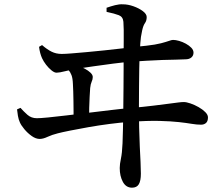

<svg xmlns="http://www.w3.org/2000/svg" viewBox="-20 -808 1040 890"><path d="M592 62Q564 62 549.5 35Q535 8 535 -29Q535 -47 540.5 -72.5Q546 -98 548 -144Q549 -169 550 -210.5Q551 -252 551.5 -301.5Q552 -351 552.5 -400.5Q553 -450 553 -490.5Q553 -531 553 -552Q553 -589 553.5 -618Q554 -647 553.5 -669.5Q553 -692 552 -707Q550 -730 531 -737.5Q512 -745 474 -753V-772Q494 -779 513.5 -784Q533 -789 550 -788Q573 -788 598.5 -779Q624 -770 642 -756.5Q660 -743 660 -729Q660 -712 652 -701Q644 -690 639 -667Q632 -636 630.5 -608.5Q629 -581 627 -551Q626 -527 625.5 -490Q625 -453 624.5 -407.5Q624 -362 624 -313Q624 -264 625 -217Q626 -170 628 -128Q630 -90 631.5 -57Q633 -24 633 -3Q633 30 623.5 46Q614 62 592 62ZM321 -250Q321 -268 321 -291.5Q321 -315 320.5 -339Q320 -363 319.5 -384Q319 -405 318 -418Q317 -445 311.5 -459.5Q306 -474 298 -482Q290 -490 279 -496L282 -508Q300 -509 315 -507.5Q330 -506 347 -501Q359 -497 374 -489Q389 -481 399.5 -471Q410 -461 410 -451Q410 -440 405 -429.5Q400 -419 398 -400Q397 -383 395.5 -359Q394 -335 393.5 -307.5Q393 -280 393 -251ZM164 -164Q146 -164 127 -177.5Q108 -191 93 -209Q78 -227 72 -241Q66 -254 63 -271.5Q60 -289 59 -301L75 -308Q89 -292 107 -276Q125 -260 151 -260Q166 -260 202.5 -263.5Q239 -267 288.5 -273Q338 -279 392 -285.5Q446 -292 496 -298Q546 -304 582 -307Q649 -313 693 -318.5Q737 -324 764 -327.5Q791 -331 806.5 -333Q822 -335 832 -335Q844 -335 863 -328.5Q882 -322 900.5 -311.5Q919 -301 931.5 -288.5Q944 -276 944 -264Q944 -246 935 -238Q926 -230 912 -230Q892 -230 868.5 -234Q845 -238 809.5 -242Q774 -246 719.5 -247.5Q665 -249 581 -243Q539 -240 488.5 -233.5Q438 -227 390 -218.5Q342 -210 304.5 -202.5Q267 -195 248 -190Q220 -183 200 -173.5Q180 -164 164 -164ZM242 -471Q232 -471 218.5 -482Q205 -493 193.5 -508Q182 -523 175 -538Q170 -549 166.5 -562Q163 -575 161 -591L175 -599Q198 -579 219 -568.5Q240 -558 266 -558Q282 -558 312.5 -560.5Q343 -563 382.5 -566.5Q422 -570 464 -574.5Q506 -579 545 -583.5Q584 -588 614 -591.5Q644 -595 658 -596Q702 -601 726.5 -607.5Q751 -614 763.5 -618.5Q776 -623 782 -623Q794 -623 810 -618.5Q826 -614 841.5 -605.5Q857 -597 867 -586.5Q877 -576 877 -564Q877 -550 867 -541.5Q857 -533 839 -533Q823 -532 795.5 -531.5Q768 -531 733 -530Q698 -529 660.5 -526.5Q623 -524 588 -522Q551 -519 504 -513Q457 -507 412.5 -500.5Q368 -494 335 -489Q310 -485 282.5 -478Q255 -471 242 -471Z"/></svg>

Font: Noto Serif JP ExtraLight SemiBold
Style: Regular
Weight: 600
Version: Version 2.003-H1;hotconv 1.1.1;makeotfexe 2.6.0